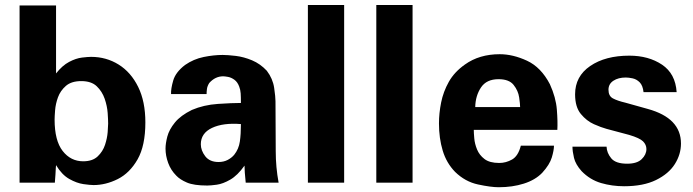

<svg xmlns="http://www.w3.org/2000/svg" viewBox="-20 -743 2819 781"><path d="M59.6 0V-720.7H208V-444.3Q233.4 -476.6 261.2 -491.2Q289.1 -505.9 313.5 -508.8Q337.9 -511.7 350.6 -511.7Q412.1 -511.7 462.4 -480.5Q512.7 -449.2 542 -389.6Q571.3 -330.1 571.3 -245.1Q571.3 -150.4 539.6 -94.7Q507.8 -39.1 459 -14.6Q410.2 9.8 360.4 9.8Q346.7 9.8 319.3 5.9Q292 2 261.7 -15.1Q231.4 -32.2 208 -71.3Q208 -65.4 207 -59.6Q206.1 -36.1 203.1 0ZM419.9 -240.2Q419.9 -254.9 418 -283.2Q416 -311.5 405.8 -341.3Q395.5 -371.1 373.5 -392.1Q351.6 -413.1 310.5 -413.1Q270.5 -413.1 248 -393.6Q225.6 -374 215.8 -347.2Q206.1 -320.3 204.1 -294.4Q202.1 -268.6 202.1 -256.8Q202.1 -170.9 234.9 -128.9Q267.6 -86.9 318.4 -86.9Q356.4 -86.9 377.4 -106.9Q398.4 -127 407.2 -153.8Q416 -180.7 418 -205.6Q419.9 -230.5 419.9 -240.2Z M1113.3 0H979.5Q974.6 -46.9 974.6 -69.3Q946.3 -29.3 916.5 -12.2Q886.7 4.9 861.8 8.3Q836.9 11.7 823.2 11.7Q768.6 11.7 740.2 -0.5Q711.9 -12.7 697.3 -28.3Q674.8 -50.8 664.1 -80.1Q653.3 -109.4 653.3 -138.7Q653.3 -159.2 660.6 -187.5Q668 -215.8 691.4 -244.6Q714.8 -273.4 760.7 -295.9Q808.6 -316.4 866.2 -320.3Q923.8 -324.2 960 -324.2Q960 -348.6 959 -363.3Q958 -377.9 953.1 -390.6Q946.3 -409.2 933.6 -418.5Q920.9 -427.7 907.7 -430.2Q894.5 -432.6 887.7 -432.6Q855.5 -432.6 831.1 -405.3Q823.2 -392.6 821.8 -380.9Q820.3 -369.1 820.3 -360.4H675.8Q674.8 -381.8 684.6 -415.5Q694.3 -449.2 732.4 -478.5Q767.6 -502.9 808.6 -511.2Q849.6 -519.5 885.7 -519.5Q906.2 -519.5 939 -515.6Q971.7 -511.7 1005.4 -497.6Q1039.1 -483.4 1065.4 -455.1Q1089.8 -422.9 1095.2 -385.7Q1100.6 -348.6 1100.6 -331.1L1101.6 -127.9Q1101.6 -63.5 1113.3 0ZM960 -238.3Q887.7 -244.1 842.3 -222.7Q796.9 -201.2 796.9 -156.2Q796.9 -130.9 814.9 -107.4Q833 -84 869.1 -84Q889.6 -84 905.8 -92.3Q921.9 -100.6 932.6 -113.3Q951.2 -136.7 955.6 -167Q960 -197.3 960 -238.3Z M1232.4 0V-722.7H1379.9V0Z M1510.7 0V-722.7H1658.2V0Z M2247.1 -214.8H1907.2Q1907.2 -202.1 1909.2 -180.2Q1911.1 -158.2 1920.4 -135.3Q1929.7 -112.3 1950.7 -96.2Q1971.7 -80.1 2010.7 -80.1Q2038.1 -80.1 2063 -94.2Q2087.9 -108.4 2098.6 -150.4H2233.4Q2233.4 -131.8 2224.6 -102.5Q2215.8 -73.2 2185.5 -40Q2157.2 -10.7 2110.8 3.9Q2064.5 18.6 2008.8 18.6Q1976.6 18.6 1924.3 7.3Q1872.1 -3.9 1831.1 -43.9Q1795.9 -80.1 1780.8 -130.4Q1765.6 -180.7 1765.6 -241.2Q1765.6 -282.2 1774.4 -326.2Q1783.2 -370.1 1805.7 -410.2Q1828.1 -450.2 1871.1 -480.5Q1929.7 -522.5 2012.7 -522.5Q2066.4 -522.5 2123.5 -496.1Q2180.7 -469.7 2216.8 -400.4Q2241.2 -346.7 2245.1 -297.4Q2249 -248 2247.1 -214.8ZM1913.1 -307.6H2095.7Q2095.7 -319.3 2091.8 -346.7Q2087.9 -374 2069.3 -397.5Q2050.8 -420.9 2007.8 -420.9Q1959 -420.9 1936.5 -387.2Q1914.1 -353.5 1913.1 -307.6Z M2308.6 -146.5H2447.3Q2448.2 -121.1 2466.3 -99.1Q2484.4 -77.1 2531.2 -77.1Q2571.3 -77.1 2590.3 -95.7Q2609.4 -114.3 2609.4 -136.7Q2609.4 -154.3 2595.7 -168Q2582 -181.6 2539.1 -194.3L2447.3 -218.8Q2425.8 -224.6 2396 -237.8Q2366.2 -251 2342.8 -279.3Q2319.3 -307.6 2319.3 -359.4Q2319.3 -432.6 2380.9 -474.6Q2442.4 -516.6 2540 -516.6Q2618.2 -516.6 2672.9 -480Q2727.5 -443.4 2732.4 -368.2H2597.7Q2594.7 -395.5 2582 -408.2Q2569.3 -420.9 2553.2 -424.3Q2537.1 -427.7 2525.4 -427.7Q2495.1 -427.7 2475.1 -414.6Q2455.1 -401.4 2455.1 -377.9Q2455.1 -352.5 2473.1 -342.8Q2491.2 -333 2524.4 -325.2L2615.2 -299.8Q2750 -262.7 2750 -159.2Q2750 -115.2 2725.1 -75.7Q2700.2 -36.1 2648.4 -10.7Q2596.7 14.6 2518.6 14.6Q2469.7 14.6 2424.8 1.5Q2379.9 -11.7 2345.7 -46.9Q2321.3 -74.2 2314.9 -100.6Q2308.6 -127 2308.6 -146.5Z"/></svg>

Font: FreeUniversal
Style: Bold
Weight: 700
Version: Version 1.001 March 22, 2017